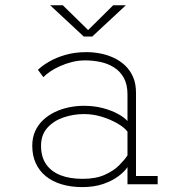

<svg xmlns="http://www.w3.org/2000/svg" viewBox="-20 -714 690 744"><path d="M299 11Q255 11 219 0.2Q183 -10.5 157.8 -31Q132.5 -51.5 118.8 -81.2Q105 -111 105 -149Q105 -180.5 116.2 -205.5Q127.5 -230.5 147.2 -249Q167 -267.5 192.5 -279.8Q218 -292 246.8 -298Q275.5 -304 305 -304Q345.5 -304 379.8 -294.8Q414 -285.5 438.5 -271.8Q463 -258 474 -245V-348Q474 -387 459.5 -412.8Q445 -438.5 421.2 -453.2Q397.5 -468 368.5 -474Q339.5 -480 310 -480Q284 -480 259.2 -473.8Q234.5 -467.5 212.8 -457.8Q191 -448 174.5 -436.8Q158 -425.5 148 -415L127 -443.5Q143.5 -459.5 170.5 -475.2Q197.5 -491 234 -501.5Q270.5 -512 315 -512Q341.5 -512 368.8 -506.8Q396 -501.5 420.8 -490Q445.5 -478.5 465 -460Q484.5 -441.5 495.8 -415.5Q507 -389.5 507 -354.5V-32H591V0H474V-66.5Q463.5 -50 440 -32Q416.5 -14 381 -1.5Q345.5 11 299 11ZM300 -21Q351.5 -21 386.2 -36.8Q421 -52.5 442.2 -74Q463.5 -95.5 474 -112V-204Q461.5 -220.5 434.5 -236Q407.5 -251.5 373.8 -261.8Q340 -272 306 -272Q264.5 -272 226.2 -259Q188 -246 163.5 -218.8Q139 -191.5 139 -149Q139 -106.5 158.5 -78Q178 -49.5 214 -35.2Q250 -21 300 -21ZM174.5 -693.5H223.5L321.5 -597.5L418.5 -693.5H467.5L337.5 -572.5H304.5Z"/></svg>

Font: Trispace Thin Thin
Style: Regular
Weight: 250
Version: Version 1.210